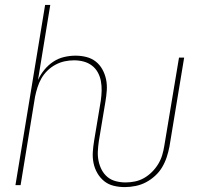

<svg xmlns="http://www.w3.org/2000/svg" viewBox="-20 -755 840 783"><path d="M489 8Q465 8 443 2.5Q421 -3 404.5 -16.5Q388 -30 377 -49Q366 -68 361.5 -90Q357 -112 358.5 -135Q360 -158 364 -182L391 -344Q394 -365 394.5 -385Q395 -405 391.5 -424Q388 -443 379 -459.5Q370 -476 355 -487.5Q340 -499 321 -504Q302 -509 282 -509Q263 -509 244 -505Q225 -501 207 -491.5Q189 -482 174 -467.5Q159 -453 149 -435.5Q139 -418 133 -399Q127 -380 123 -361L64 0H43L164 -735H185L135 -429Q145 -451 161 -470.5Q177 -490 197.5 -503.5Q218 -517 241.5 -522.5Q265 -528 288 -528Q311 -528 332.5 -522.5Q354 -517 370.5 -504Q387 -491 397.5 -472Q408 -453 412.5 -431.5Q417 -410 415.5 -387Q414 -364 410 -341L383 -179Q380 -158 379 -138Q378 -118 382 -98.5Q386 -79 395 -62Q404 -45 418.5 -33Q433 -21 452.5 -16Q472 -11 492 -11Q511 -11 530.5 -15Q550 -19 567.5 -29Q585 -39 600 -54Q615 -69 625.5 -86.5Q636 -104 641.5 -122.5Q647 -141 650 -160L710 -520H731L671 -157Q667 -136 660 -114.5Q653 -93 641.5 -73.5Q630 -54 612.5 -38Q595 -22 575 -11.5Q555 -1 532.5 3.5Q510 8 489 8Z"/></svg>

Font: Iosevka Aile Thin
Style: Italic
Weight: 100
Italic angle: -9°
Designer: Belleve Invis
Foundry: Belleve Invis
Version: Version 31.1.0; ttfautohint (v1.8.4)